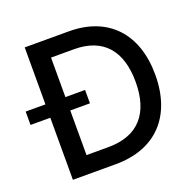

<svg xmlns="http://www.w3.org/2000/svg" viewBox="-156 -859 1005 991"><g transform="rotate(-20 346.0 -363.5)"><path d="M315.3 0C536.9 0 665.1 -137.4 665.1 -364.7C665.1 -590.9 536.9 -727.3 322.8 -727.3H79.9V-414.4H-28.8V-340.9H79.9V0ZM189.6 -95.9V-340.9H297.6V-414.4H189.6V-631.4H316.1C475.1 -631.4 557.2 -536.2 557.2 -364.7C557.2 -192.5 475.1 -95.9 309.3 -95.9Z"/></g></svg>

Font: Margiela Sans Medium
Style: Regular
Weight: 500
Designer: Stefan Endress, Andreas Faust
Version: Version 1.100;FEAKit 1.0